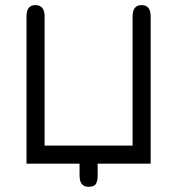

<svg xmlns="http://www.w3.org/2000/svg" viewBox="-20 -636 688 746"><path d="M289.1 45.9C289.1 75.2 300.8 89.8 324.2 89.8C338.5 89.8 348 86.1 352.5 78.6C357.1 71.1 359.4 60.2 359.4 45.9V0H565.4V-572.3C565.4 -601.6 553.7 -616.2 530.3 -616.2C506.8 -616.2 495.1 -601.6 495.1 -572.3V-70.3H153.3V-572.3C153.3 -601.6 141.3 -616.2 117.2 -616.2C94.4 -616.2 83 -601.6 83 -572.3V0H289.1Z"/></svg>

Font: Jura
Style: DemiBold
Weight: 600
Version: Version 2.5.1